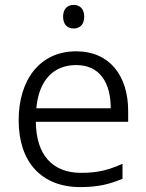

<svg xmlns="http://www.w3.org/2000/svg" viewBox="-20 -752 596 782"><path d="M280 -732C254 -732 237 -715 237 -684C237 -653 254 -636 280 -636C306 -636 323 -653 323 -684C323 -715 306 -732 280 -732ZM290 -543C144 -543 56 -429 56 -262C56 -91 150 10 307 10C377 10 425 -1 479 -24V-85C421 -59 377 -48 310 -48C193 -48 127 -122 126 -256H502V-300C502 -443 427 -543 290 -543ZM290 -487C386 -487 431 -416 431 -311H128C138 -423 196 -487 290 -487Z"/></svg>

Font: Noto Sans Thaana Light
Style: Regular
Weight: 300
Designer: David Williams
Foundry: Google Inc.
Version: Version 3.001